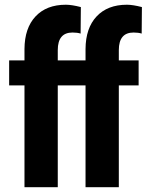

<svg xmlns="http://www.w3.org/2000/svg" viewBox="-20 -780 623 800"><path d="M82 0V-424.3H18.1V-528.3H82V-575.7Q82.5 -663.1 128.2 -711.7Q173.8 -760.3 254.4 -760.3Q278.8 -760.3 316.9 -750.5L315.9 -640.1Q301.8 -644.5 282.2 -644.5Q220.7 -644.5 220.7 -571.3V-528.3H303.2V-424.3H220.7V0ZM336.4 0V-424.3H272.5V-528.3H336.4V-575.7Q336.9 -663.1 382.6 -711.7Q428.2 -760.3 508.8 -760.3Q533.2 -760.3 571.3 -750.5L570.3 -640.1Q556.2 -644.5 536.6 -644.5Q475.1 -644.5 475.1 -571.3V-528.3H557.6V-424.3H475.1V0Z"/></svg>

Font: Roboto Condensed
Style: Bold
Weight: 700
Designer: Google
Version: Version 2.134; 2016